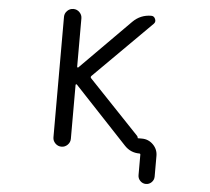

<svg xmlns="http://www.w3.org/2000/svg" viewBox="-59 -819 1117 1020"><g transform="rotate(5 500.0 -308.5)"><path d="M691.4 -101.6Q691.4 -100.6 692.4 -100.6H713.9Q749 -100.6 773.9 -75.7Q798.8 -50.8 798.8 -15.6V94.7Q798.8 112.3 786.1 125Q773.4 137.7 755.9 137.7Q738.3 137.7 725.6 125Q712.9 112.3 712.9 94.7V-14.6Q712.9 -20.5 707 -20.5Q660.2 -20.5 627.9 -54.7L344.7 -356.4Q342.8 -358.4 340.3 -357.4Q337.9 -356.4 337.9 -353.5V-66.4Q337.9 -47.9 324.2 -34.2Q310.5 -20.5 291.5 -20.5Q272.5 -20.5 258.8 -34.2Q245.1 -47.9 245.1 -66.4V-709Q245.1 -727.5 258.8 -741.2Q272.5 -754.9 291.5 -754.9Q310.5 -754.9 324.2 -741.2Q337.9 -727.5 337.9 -709V-451.2Q337.9 -448.2 340.3 -447.3Q342.8 -446.3 344.7 -448.2L608.4 -713.9Q649.4 -754.9 707 -754.9Q721.7 -754.9 728 -739.7Q734.4 -724.6 723.6 -713.9L418 -409.2Q411.1 -402.3 418 -395.5L686.5 -113.3Q691.4 -108.4 691.4 -101.6Z"/></g></svg>

Font: Rounded-X Mgen+ 2m regular
Style: Regular
Weight: 400
Designer: [Source Han Sans]
Ryoko NISHIZUKA  (kana & ideographs); Paul D. Hunt (Latin, Greek & Cyrillic); Wenlong ZHANG  (bopomofo
Version: Version 1.059.20150602